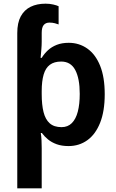

<svg xmlns="http://www.w3.org/2000/svg" viewBox="-20 -785 634 1045"><path d="M228 -765Q250 -765 269.5 -760.5Q289 -756 299 -751V-652Q292 -655 278.5 -658.5Q265 -662 249 -662Q229 -662 218 -649Q207 -636 207 -606V-558Q207 -539 205 -515.5Q203 -492 201 -470H207Q221 -493 241 -511.5Q261 -530 289 -541Q317 -552 354 -552Q411 -552 455.5 -520.5Q500 -489 525 -427Q550 -365 550 -272Q550 -180 525 -117Q500 -54 455.5 -22Q411 10 353 10Q316 10 288.5 0Q261 -10 241.5 -26Q222 -42 208 -61H202Q205 -43 206 -21Q207 1 207 21V240H74V-605Q74 -661 93 -696Q112 -731 146.5 -748Q181 -765 228 -765ZM313 -450Q275 -450 251.5 -432.5Q228 -415 217.5 -379Q207 -343 207 -289V-273Q207 -215 217 -175Q227 -135 250.5 -114Q274 -93 315 -93Q349 -93 371 -115Q393 -137 403.5 -177.5Q414 -218 414 -274Q414 -358 389.5 -404Q365 -450 313 -450Z"/></svg>

Font: Noto Sans Display SemiBold
Style: Regular
Weight: 600
Designer: Monotype Design Team
Foundry: Monotype Imaging Inc.
Version: Version 2.003